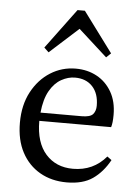

<svg xmlns="http://www.w3.org/2000/svg" viewBox="-53 -776 601 831"><g transform="rotate(5 247.0 -360.5)"><path d="M265 -442Q235 -442 205.5 -425.5Q176 -409 155.5 -373Q135 -337 129 -278H308Q345 -278 357 -292Q369 -306 369 -329Q369 -382 341 -412Q313 -442 265 -442ZM268 13Q202 13 151.5 -16Q101 -45 72.5 -98.5Q44 -152 44 -227Q44 -304 74.5 -361Q105 -418 155 -449.5Q205 -481 265 -481Q316 -481 356.5 -459Q397 -437 421 -395.5Q445 -354 445 -296Q445 -260 439 -242H127V-241Q127 -148 171.5 -98Q216 -48 290 -48Q378 -48 434 -114L453 -100Q424 -47 381 -17Q338 13 268 13ZM391 -541 266 -654 141 -541 121 -560 250 -734H282L411 -560Z"/></g></svg>

Font: Source Serif 4 Subhead
Style: Regular
Weight: 400
Designer: Frank Grießhammer
Foundry: Adobe Systems Incorporated
Version: Version 4.004;hotconv 1.0.117;makeotfexe 2.5.65602